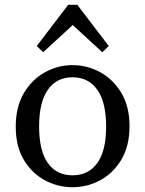

<svg xmlns="http://www.w3.org/2000/svg" viewBox="-20 -772 609 805"><path d="M284 13Q223 13 168.5 -16Q114 -45 80 -101.5Q46 -158 46 -241Q46 -324 80 -381.5Q114 -439 168.5 -469Q223 -499 284 -499Q345 -499 399.5 -469.5Q454 -440 488.5 -383Q523 -326 523 -243Q523 -160 489 -103Q455 -46 400.5 -16.5Q346 13 284 13ZM284 -37Q351 -37 388 -88.5Q425 -140 425 -241Q425 -343 388 -395.5Q351 -448 284 -448Q217 -448 180.5 -395.5Q144 -343 144 -242Q144 -140 180.5 -88.5Q217 -37 284 -37ZM409 -553 285 -667 161 -553 134 -579 266 -752H304L436 -579Z"/></svg>

Font: Source Serif 4 SmText
Style: Regular
Weight: 400
Designer: Frank Grießhammer
Foundry: Adobe
Version: Version 4.005;hotconv 1.1.0;makeotfexe 2.6.0